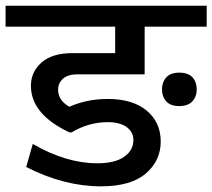

<svg xmlns="http://www.w3.org/2000/svg" viewBox="-35 -669 754 682"><path d="M323.6 -7.1Q192.6 -7.1 58.1 -75.8L81.4 -157.7Q200.2 -89 310.4 -89Q373.1 -89 406 -112Q438.8 -135 438.8 -171.4Q438.8 -200.2 414.8 -217.6Q390.8 -235.1 347.8 -235.1Q279.6 -235.1 219.4 -198.7H211.8Q74.8 -262.9 74.8 -364.5Q74.8 -413.5 112.5 -446.9Q150.2 -480.3 223 -480.3H374.1V-574.3H-15.2V-648.6H699.2V-574.3H478.8V-405H240.1Q206.3 -405 188.8 -389.5Q171.4 -374.1 171.4 -349.8Q171.4 -312.9 211.3 -289.7Q273.5 -317.5 347.8 -317.5Q436.3 -317.5 486.1 -276Q535.9 -234.6 535.9 -166.3Q535.9 -98.1 482.8 -52.6Q429.7 -7.1 323.6 -7.1ZM555.6 -308.9Q540.4 -325.6 540.4 -351.4Q540.4 -377.1 555.6 -394.1Q570.8 -411 602.1 -411Q633.5 -411 648.6 -394.3Q663.8 -377.7 663.8 -351.6Q663.8 -325.6 648.1 -308.9Q632.5 -292.2 601.6 -292.2Q570.8 -292.2 555.6 -308.9Z"/></svg>

Font: Khula SemiBold
Style: Regular
Weight: 600
Designer: Erin McLaughlin, Steve Matteson
Version: Version 1.002;PS 1.0;hotconv 1.0.72;makeotf.lib2.5.5900; ttf